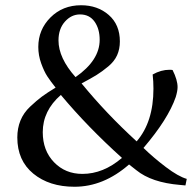

<svg xmlns="http://www.w3.org/2000/svg" viewBox="-20 -700 746 732"><path d="M203 -546Q203 -479 268 -406Q360 -470 360 -548Q360 -590 340.5 -617.5Q321 -645 285 -645Q252 -645 227.5 -617.5Q203 -590 203 -546ZM143 -196Q143 -126 186 -81.5Q229 -37 294 -37Q374 -37 445 -98Q314 -216 212 -338Q143 -278 143 -196ZM46 -176Q46 -211 58 -240.5Q70 -270 95 -293.5Q120 -317 139.5 -331.5Q159 -346 192 -366Q172 -391 160 -409.5Q148 -428 137 -458.5Q126 -489 126 -521Q126 -587 172.5 -633.5Q219 -680 289 -680Q352 -680 394.5 -643Q437 -606 437 -542Q437 -513 426.5 -489.5Q416 -466 392.5 -446.5Q369 -427 348 -414Q327 -401 291 -382Q385 -267 501 -161Q565 -235 565 -362Q565 -390 562 -416Q594 -434 626 -434Q634 -434 638 -433Q657 -395 657 -368Q657 -353 650 -330Q621 -246 527 -136Q565 -99 612.5 -63Q660 -27 692 -18L687 7L666 5Q558 -4 500 -51L472 -73Q375 12 264 12Q168 12 107 -38Q46 -88 46 -176Z"/></svg>

Font: Heuristica
Style: Regular
Weight: 400
Version: Version 1.0.1 ; ttfautohint (v1.4.1)